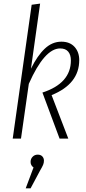

<svg xmlns="http://www.w3.org/2000/svg" viewBox="-20 -761 473 1054"><path d="M200.2 -741.2 149.9 -383.8Q185.5 -456.1 226.1 -494.1Q266.6 -532.2 316.9 -532.2Q363.3 -532.2 389.2 -503.7Q415 -475.1 415 -431.2Q415 -300.3 263.2 -238.8L355 0H307.1L212.9 -252.9Q369.1 -303.7 369.1 -429.2Q369.1 -460 354.5 -477.5Q339.8 -495.1 310.1 -495.1Q224.1 -495.1 138.2 -300.8L95.2 0H49.8L153.8 -734.9ZM187 87.9Q203.1 87.9 212.2 97.4Q221.2 106.9 221.2 121.1Q221.2 132.8 216.6 144Q211.9 155.3 199.2 176.8L147.9 272.9H121.1L164.1 158.2Q147.9 147 147.9 127.9Q147.9 110.8 159.2 99.4Q170.4 87.9 187 87.9Z"/></svg>

Font: Fira Sans Compressed ExtraLight
Style: Italic
Weight: 250
Width: 3
Italic angle: -8°
Designer: Carrois Corporate & Edenspiekermann AG
Foundry: Carrois Corporate GbR & Edenspiekermann AG
Version: Version 4.203;PS 004.203;hotconv 1.0.88;makeotf.lib2.5.64775